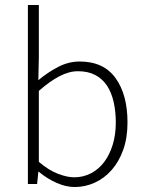

<svg xmlns="http://www.w3.org/2000/svg" viewBox="-20 -739 582 771"><path d="M280 12Q245 12 207.5 -4.5Q170 -21 136 -49H134L129 0H92V-719H136V-511L134 -417Q171 -448 213 -470Q255 -492 300 -492Q396 -492 444 -425.5Q492 -359 492 -247Q492 -186 475 -138Q458 -90 428.5 -56.5Q399 -23 360.5 -5.5Q322 12 280 12ZM278 -27Q314 -27 345 -43Q376 -59 398 -88Q420 -117 432.5 -157.5Q445 -198 445 -247Q445 -291 436.5 -329Q428 -367 410 -394.5Q392 -422 363 -437.5Q334 -453 293 -453Q257 -453 218 -432.5Q179 -412 136 -374V-89Q176 -55 213 -41Q250 -27 278 -27Z"/></svg>

Font: CV Source Sans Light
Style: Regular
Weight: 300
Designer: Paul D. Hunt
Foundry: Adobe Systems Incorporated
Version: Version 3.001